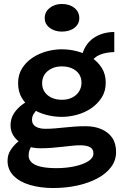

<svg xmlns="http://www.w3.org/2000/svg" viewBox="-20 -731 619 966"><path d="M248 215Q183 215 130.5 199.5Q78 184 48 153Q18 122 18 78Q18 47 34 23Q50 -1 72.5 -19.5Q95 -38 115 -49L168 -22Q153 -15 138.5 5Q124 25 124 52Q124 72 139.5 86.5Q155 101 186.5 108Q218 115 264 115Q312 115 354.5 106Q397 97 423.5 80.5Q450 64 450 41Q450 19 433 9.5Q416 0 384 0Q363 0 341 2.5Q319 5 295 7.5Q271 10 243 12.5Q215 15 182 15Q142 15 108 0.5Q74 -14 53.5 -40Q33 -66 33 -100Q33 -135 51 -162Q69 -189 96.5 -208Q124 -227 154 -237L201 -203Q185 -196 171.5 -184Q158 -172 149.5 -158Q141 -144 141 -129Q141 -113 149.5 -103Q158 -93 173 -88Q188 -83 206 -83Q232 -83 256 -85Q280 -87 303.5 -89.5Q327 -92 353.5 -94Q380 -96 411 -96Q456 -96 490.5 -81Q525 -66 544.5 -38Q564 -10 564 34Q564 76 539 109.5Q514 143 470 166.5Q426 190 369 202.5Q312 215 248 215ZM290 -143Q251 -143 211.5 -153.5Q172 -164 140.5 -185Q109 -206 90 -238Q71 -270 71 -312Q71 -355 91 -387Q111 -419 143.5 -440.5Q176 -462 214.5 -472.5Q253 -483 290 -483Q331 -483 370 -472.5Q409 -462 441 -441Q473 -420 492.5 -388.5Q512 -357 512 -315Q512 -272 491.5 -240Q471 -208 438.5 -186Q406 -164 367 -153.5Q328 -143 290 -143ZM291 -229Q321 -229 343 -240Q365 -251 377.5 -270.5Q390 -290 390 -315Q390 -340 377.5 -358.5Q365 -377 342.5 -387Q320 -397 291 -397Q262 -397 239.5 -386Q217 -375 204.5 -356.5Q192 -338 192 -312Q192 -287 204.5 -268.5Q217 -250 239.5 -239.5Q262 -229 291 -229ZM431 -410 390 -442Q397 -475 412 -499Q427 -523 449 -538.5Q471 -554 498 -562Q525 -570 555 -570V-469Q514 -468 483.5 -456Q453 -444 431 -410ZM291 -572Q255 -572 230 -591Q205 -610 205 -640Q205 -671 230 -691Q255 -711 291 -711Q330 -711 354.5 -691Q379 -671 379 -640Q379 -610 354.5 -591Q330 -572 291 -572Z"/></svg>

Font: BioRhyme ExtraBold
Style: Bold
Weight: 700
Version: Version 1.600;gftools[0.9.33]